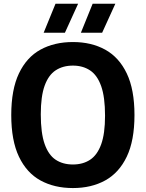

<svg xmlns="http://www.w3.org/2000/svg" viewBox="-20 -968 758 998"><path d="M359 9.5Q262.5 9.5 190.5 -30Q118.5 -69.5 78.5 -153.5Q38.5 -237.5 38.5 -370Q38.5 -502.5 78.5 -586.5Q118.5 -670.5 190.5 -710Q262.5 -749.5 359 -749.5Q455 -749.5 527 -709.8Q599 -670 639 -586.2Q679 -502.5 679 -370Q679 -237.5 639 -153.8Q599 -70 527 -30.2Q455 9.5 359 9.5ZM359 -113Q411 -113 448.2 -137.5Q485.5 -162 505.8 -217.5Q526 -273 526 -366.5Q526 -463.5 505.8 -520.5Q485.5 -577.5 448 -602.2Q410.5 -627 359 -627Q307 -627 269.5 -602.5Q232 -578 212 -522.5Q192 -467 192 -373.5Q192 -276.5 212 -219.5Q232 -162.5 269.2 -137.8Q306.5 -113 359 -113ZM400.5 -798 461.5 -948.5H579.5L511 -798ZM207 -798 268.5 -948.5H386L317.5 -798Z"/></svg>

Font: Encode Sans Semi Condensed
Style: Bold
Weight: 700
Width: 4
Designer: Multiple Designers
Foundry: Impallari Type
Version: Version 3.000; ttfautohint (v1.8.3) -l 8 -r 50 -G 200 -x 14 